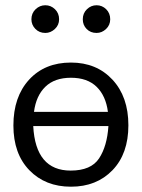

<svg xmlns="http://www.w3.org/2000/svg" viewBox="-20 -703 540 728"><path d="M30.8 -227.1Q30.8 -335.9 90.3 -400.9Q149.9 -465.8 249 -465.8Q346.2 -465.8 406.5 -400.9Q466.8 -335.9 466.8 -228Q466.8 -120.1 406.5 -57.6Q346.2 4.9 249 4.9Q151.9 4.9 91.3 -57.6Q30.8 -120.1 30.8 -227.1ZM99.1 -629.9Q99.1 -652.8 115 -668Q130.9 -683.1 151.9 -683.1Q172.9 -683.1 188.5 -668Q204.1 -652.8 204.1 -629.9Q204.1 -607.9 188 -593Q171.9 -578.1 151.9 -578.1Q128.9 -578.1 114 -593.5Q99.1 -608.9 99.1 -629.9ZM106 -225.1Q114.7 -56.2 248 -56.2Q325.2 -56.2 355.7 -102.5Q386.2 -148.9 391.1 -225.1ZM108.9 -278.8H389.2Q381.3 -339.8 346.2 -374Q311 -408.2 249 -408.2Q187 -408.2 151.9 -374Q116.7 -339.8 108.9 -278.8ZM293.9 -629.9Q293.9 -652.8 309.6 -668Q325.2 -683.1 346.2 -683.1Q367.2 -683.1 382.6 -668Q397.9 -652.8 397.9 -629.9Q397.9 -607.9 382.1 -593Q366.2 -578.1 346.2 -578.1Q323.2 -578.1 308.6 -593Q293.9 -607.9 293.9 -629.9Z"/></svg>

Font: CMU Concrete
Style: Roman
Weight: 500
Version: Version 0.7.0